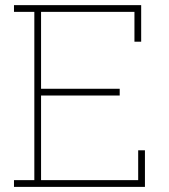

<svg xmlns="http://www.w3.org/2000/svg" viewBox="-20 -731 660 751"><path d="M546.9 -143.1V0H34.7V-26.4H114.3V-684.6H34.7V-710.9H532.2V-567.9H505.9V-684.6H140.6V-383.8H448.2V-357.4H140.6V-26.4H520.5V-143.1Z"/></svg>

Font: Battambang Thin
Style: Regular
Weight: 100
Designer: Danh Hong
Version: Version 8.002; ttfautohint (v1.8.3)